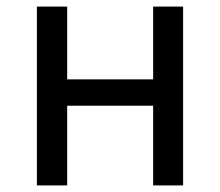

<svg xmlns="http://www.w3.org/2000/svg" viewBox="-20 -563 669 583"><path d="M92 0H184V-242H445V0H536V-543H445V-322H184V-543H92Z"/></svg>

Font: Noto Sans KR
Style: Regular
Weight: 400
Designer: Ryoko NISHIZUKA 西塚涼子 (kana, bopomofo & ideographs); Paul D. Hunt (Latin, Greek & Cyrillic); Sandoll Communications 산돌커뮤니
Foundry: Adobe
Version: Version 2.004;hotconv 1.0.118;makeotfexe 2.5.65603